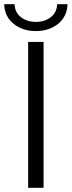

<svg xmlns="http://www.w3.org/2000/svg" viewBox="-21 -901 344 921"><path d="M114 -700H188V0H114ZM-1 -881H49Q50 -842 79 -819Q108 -796 151 -796Q194 -796 223 -819Q252 -842 253 -881H303Q301 -822 258 -787Q215 -752 151 -752Q87 -752 44 -787Q1 -822 -1 -881Z"/></svg>

Font: Montserrat-Regular
Style: Regular
Weight: 400
Version: Version 7.200